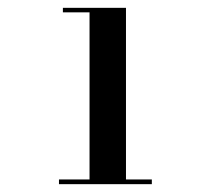

<svg xmlns="http://www.w3.org/2000/svg" viewBox="-20 -926 570 490"><path d="M208.5 -459.5V-894.5H140.5V-906H301.5V-459.5ZM130.5 -456V-468H367.5V-456Z"/></svg>

Font: Bodoni Moda SC 11pt
Style: Bold
Weight: 700
Version: Version 2.005